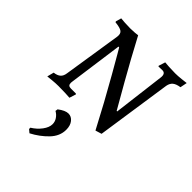

<svg xmlns="http://www.w3.org/2000/svg" viewBox="-222 -627 1043 1043"><g transform="rotate(45 299.0 -105.5)"><path d="M477 -426Q481 -460 455 -460L426 -459L424 -463L436 -501Q445 -500 468.5 -498.5Q492 -497 516 -497Q537 -497 563.5 -500Q590 -503 598 -504L590 -464Q562 -460 548 -448.5Q534 -437 530 -415L466 18L430 29Q356 -113 278.5 -248.5Q201 -384 201 -382H196L153 -70L152 -60Q152 -48 157.5 -43Q163 -38 175 -38H213L216 -35L204 3Q195 2 170 1Q145 0 117 0Q96 0 70.5 2.5Q45 5 37 6L47 -33Q72 -36 85 -47.5Q98 -59 101 -82L153 -416Q156 -440 143 -450Q130 -460 91 -464Q89 -468 89 -469L98 -501Q106 -500 127.5 -498.5Q149 -497 171 -497Q188 -497 205.5 -498.5Q223 -500 228 -501Q292 -380 355 -269.5Q418 -159 436 -128H440ZM261 67Q284 67 299.5 86.5Q315 106 315 138Q315 187 277 226.5Q239 266 187 293L169 278V268Q200 249 220.5 221.5Q241 194 241 169Q241 150 230 133.5Q219 117 201 107L203 93Q237 67 261 67Z"/></g></svg>

Font: Alegreya SC
Style: Italic
Weight: 400
Italic angle: -7°
Designer: Juan Pablo del Peral
Foundry: Huerta Tipografica
Version: Version 2.007; ttfautohint (v1.6)